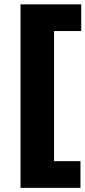

<svg xmlns="http://www.w3.org/2000/svg" viewBox="-20 -762 402 903"><path d="M76.5 121.5V-741.5H362V-616H234V-4H358.5V121.5Z"/></svg>

Font: Encode Sans SC Condensed Thin
Style: Bold
Weight: 700
Version: Version 3.002